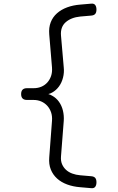

<svg xmlns="http://www.w3.org/2000/svg" viewBox="-20 -872 640 1045"><path d="M475 152 417 147Q378 144 345.5 132Q313 120 290.5 99.5Q268 79 256.5 50.5Q245 22 248 -15L263 -214Q265 -240 258 -260.5Q251 -281 237.5 -296Q224 -311 205 -319.5Q186 -328 163 -328H127Q111 -328 103 -336Q95 -344 95 -360Q95 -376 103 -384Q111 -392 127 -392H163Q186 -392 205 -400Q224 -408 237.5 -423Q251 -438 258 -458.5Q265 -479 263 -505L248 -685Q245 -722 256 -750.5Q267 -779 290 -799.5Q313 -820 345.5 -832Q378 -844 417 -847L475 -852Q491 -854 498 -845Q505 -836 505 -820Q505 -804 498 -796Q491 -788 475 -787L417 -782Q367 -777 337.5 -751Q308 -725 312 -678L327 -505Q330 -477 323 -449.5Q316 -422 301 -401.5Q286 -381 265 -369Q255 -363 243 -360Q254 -357 264 -351Q286 -339 301 -318Q316 -297 322.5 -270Q329 -243 327 -214L312 -21Q310 3 317.5 21Q325 39 339 52Q353 65 373 72.5Q393 80 417 82L475 87Q491 88 498 96Q505 104 505 120Q505 136 498 145Q491 154 475 152Z"/></svg>

Font: Maple Mono ExtraLight
Style: Regular
Weight: 275
Monospace: yes
Designer: subframe7536
Version: Version 7.000